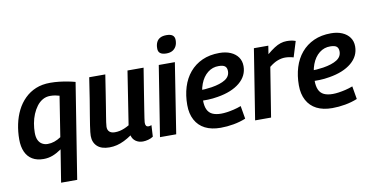

<svg xmlns="http://www.w3.org/2000/svg" viewBox="-87 -1001 2831 1457"><g transform="rotate(-10 1329.0 -272.0)"><path d="M518 -524 401 210H277L317 -40Q283 -16 249.5 -3Q216 10 178 10Q127 10 92 -11Q57 -32 39 -72Q21 -112 21 -168Q21 -228 33 -285Q45 -342 69 -390Q93 -438 130 -474.5Q167 -511 215.5 -531Q264 -551 326 -551Q362 -551 396.5 -547Q431 -543 462 -537Q493 -531 518 -524ZM380 -442Q367 -446 349 -449.5Q331 -453 309 -453Q277 -453 251 -438Q225 -423 205.5 -397Q186 -371 172.5 -338.5Q159 -306 152.5 -269.5Q146 -233 146 -198Q146 -163 156.5 -141Q167 -119 186 -108Q205 -97 229 -97Q255 -97 280 -105.5Q305 -114 331 -131Z M686 10Q624 10 592 -20Q560 -50 560 -100Q560 -112 562 -130.5Q564 -149 568.5 -179.5Q573 -210 581 -257.5Q589 -305 600.5 -375Q612 -445 626 -541H750Q737 -456 727.5 -396Q718 -336 711.5 -295Q705 -254 700.5 -227.5Q696 -201 693.5 -182.5Q691 -164 690 -149Q689 -124 703.5 -110Q718 -96 746 -96Q766 -96 784 -100Q802 -104 820 -111.5Q838 -119 857 -130L921 -541H1045Q1026 -424 1014 -348Q1002 -272 995 -228Q988 -184 985 -163Q982 -142 981.5 -135Q981 -128 981 -126Q981 -111 987 -103.5Q993 -96 1005 -96Q1008 -96 1014.5 -97Q1021 -98 1028 -101L1023 -13Q1007 -2 985 4Q963 10 944 10Q911 10 888 -6.5Q865 -23 858 -52Q829 -32 800.5 -18Q772 -4 744 3Q716 10 686 10Z M1076 0 1162 -541H1286L1201 0ZM1258 -754Q1290 -754 1305.5 -742Q1321 -730 1321 -705Q1321 -677 1310.5 -657.5Q1300 -638 1281.5 -627.5Q1263 -617 1235 -617Q1203 -617 1187 -629.5Q1171 -642 1172 -668Q1172 -694 1181 -713.5Q1190 -733 1209 -743.5Q1228 -754 1258 -754Z M1424 -299Q1448 -297 1475 -299Q1502 -301 1528 -305Q1596 -316 1633.5 -339.5Q1671 -363 1671 -404Q1671 -430 1656.5 -442Q1642 -454 1608 -454Q1561 -455 1523.5 -425.5Q1486 -396 1466 -343Q1446 -290 1446 -218Q1446 -175 1458.5 -147.5Q1471 -120 1497.5 -107.5Q1524 -95 1565 -95Q1586 -95 1610.5 -98.5Q1635 -102 1663 -108.5Q1691 -115 1720 -126L1737 -26Q1693 -8 1642.5 1Q1592 10 1543 10Q1472 10 1423 -15Q1374 -40 1348 -88.5Q1322 -137 1322 -204Q1322 -278 1341.5 -341.5Q1361 -405 1400.5 -452Q1440 -499 1497.5 -525Q1555 -551 1630 -551Q1679 -551 1716 -535Q1753 -519 1773.5 -490Q1794 -461 1794 -421Q1794 -346 1732 -294.5Q1670 -243 1561 -225Q1521 -218 1484.5 -217Q1448 -216 1416 -218Z M2006 -541 1996 -477Q2027 -503 2052.5 -519.5Q2078 -536 2101.5 -543.5Q2125 -551 2149 -551Q2168 -551 2185 -548.5Q2202 -546 2217 -540L2180 -420Q2163 -425 2146.5 -427.5Q2130 -430 2115 -430Q2088 -430 2058 -419Q2028 -408 1993 -380L1932 0H1809L1895 -541Z M2284 -299Q2308 -297 2335 -299Q2362 -301 2388 -305Q2456 -316 2493.5 -339.5Q2531 -363 2531 -404Q2531 -430 2516.5 -442Q2502 -454 2468 -454Q2421 -455 2383.5 -425.5Q2346 -396 2326 -343Q2306 -290 2306 -218Q2306 -175 2318.5 -147.5Q2331 -120 2357.5 -107.5Q2384 -95 2425 -95Q2446 -95 2470.5 -98.5Q2495 -102 2523 -108.5Q2551 -115 2580 -126L2597 -26Q2553 -8 2502.5 1Q2452 10 2403 10Q2332 10 2283 -15Q2234 -40 2208 -88.5Q2182 -137 2182 -204Q2182 -278 2201.5 -341.5Q2221 -405 2260.5 -452Q2300 -499 2357.5 -525Q2415 -551 2490 -551Q2539 -551 2576 -535Q2613 -519 2633.5 -490Q2654 -461 2654 -421Q2654 -346 2592 -294.5Q2530 -243 2421 -225Q2381 -218 2344.5 -217Q2308 -216 2276 -218Z"/></g></svg>

Font: Georama ExtraCondensed Thin SemiBold
Style: Italic
Weight: 600
Italic angle: -9°
Version: Version 1.001